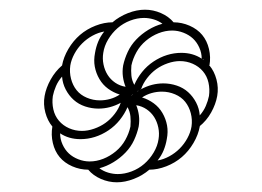

<svg xmlns="http://www.w3.org/2000/svg" viewBox="-20 -538 540 396"><path d="M186 -331Q197 -331 207.5 -334Q218 -337 227 -343Q214 -347 203 -355Q192 -363 185 -375Q178 -387 175.5 -400.5Q173 -414 176 -429Q178 -441 182.5 -452Q187 -463 195 -473Q183 -471 171 -464.5Q159 -458 149.5 -448.5Q140 -439 133.5 -427Q127 -415 125 -403Q123 -389 126.5 -375.5Q130 -362 138 -352Q146 -342 159 -336.5Q172 -331 186 -331ZM391 -277 393 -293H392L393 -297L392 -298V-300Q400 -309 404.5 -319.5Q409 -330 411 -340Q413 -354 410 -367.5Q407 -381 398.5 -391Q390 -401 377.5 -406.5Q365 -412 351 -412Q339 -412 326 -407.5Q313 -403 302.5 -395.5Q292 -388 283.5 -377Q275 -366 271 -354H269V-353H268Q268 -352 267 -352H266V-351H265L262 -349H261V-348H260L259 -347H258V-346H257V-345H256V-344H255L254 -343H253L250 -340L252 -352L253 -353L254 -356L255 -357V-361H256L257 -363Q263 -377 273 -389.5Q283 -402 296.5 -411Q310 -420 324.5 -424.5Q339 -429 354 -429Q366 -429 376.5 -426Q387 -423 396 -417H397L398 -416H399L398 -415H399L400 -414H401V-413H402L403 -412H404V-411H405V-410H407L406 -409H407V-408H408V-407H409V-406H410V-405H411L412 -404L411 -403H412Q422 -391 426.5 -374Q431 -357 428 -340Q425 -323 415.5 -306Q406 -289 391 -277ZM305 -207Q317 -209 329 -215.5Q341 -222 350.5 -231.5Q360 -241 366.5 -253Q373 -265 375 -277Q377 -291 373.5 -304.5Q370 -318 362 -328Q354 -338 341 -343.5Q328 -349 314 -349Q303 -349 292.5 -346Q282 -343 273 -337Q286 -333 297 -325Q308 -317 315 -305Q322 -293 324.5 -279.5Q327 -266 324 -251Q322 -239 317.5 -228Q313 -217 305 -207ZM239 -359Q235 -369 233.5 -380Q232 -391 234 -403Q237 -417 243.5 -431Q250 -445 261 -456.5Q272 -468 286 -476.5Q300 -485 315 -489Q307 -495 297 -498Q287 -501 277 -501Q263 -501 248.5 -495.5Q234 -490 222.5 -480Q211 -470 203 -456.5Q195 -443 193 -429Q191 -417 193.5 -405Q196 -393 202 -383.5Q208 -374 217.5 -367.5Q227 -361 239 -359ZM149 -268Q161 -268 174 -272.5Q187 -277 197.5 -284.5Q208 -292 216.5 -303Q225 -314 229 -326Q218 -320 206.5 -317Q195 -314 183 -314Q169 -314 155.5 -318.5Q142 -323 132 -332Q122 -341 115.5 -353.5Q109 -366 108 -380Q100 -371 95.5 -360.5Q91 -350 89 -340Q87 -326 90 -312.5Q93 -299 101.5 -289Q110 -279 122.5 -273.5Q135 -268 149 -268ZM165 -205Q179 -205 193 -210.5Q207 -216 219 -226Q231 -236 238.5 -249.5Q246 -263 249 -277Q250 -288 249 -298Q248 -308 243 -317Q237 -303 227 -290.5Q217 -278 203.5 -269Q190 -260 175.5 -255.5Q161 -251 146 -251Q134 -251 123.5 -254Q113 -257 104 -263Q104 -251 109 -240Q114 -229 122 -221.5Q130 -214 141.5 -209.5Q153 -205 165 -205ZM221 -162Q204 -162 188 -169Q172 -176 162 -188Q145 -188 129 -195Q113 -202 103 -214Q93 -226 89 -243Q85 -260 88 -277Q78 -289 73.5 -306Q69 -323 72 -340Q75 -357 84.5 -374Q94 -391 108 -403Q111 -420 121 -437Q131 -454 145 -466Q159 -478 177 -485Q195 -492 212 -492Q226 -504 244 -511Q262 -518 279 -518Q296 -518 312 -511Q328 -504 338 -492Q355 -492 371 -485Q387 -478 397 -466Q407 -454 411 -437Q415 -420 412 -403V-404H411V-405H410V-406H409V-407H408V-408H407V-409H406L407 -410H405V-411H404V-412H403L402 -413H401V-414H400L399 -416H398L397 -417H396Q396 -429 391 -440Q386 -451 378 -458.5Q370 -466 358.5 -470.5Q347 -475 335 -475Q321 -475 307 -469.5Q293 -464 281 -454Q269 -444 261.5 -430.5Q254 -417 251 -403Q250 -392 251 -382Q252 -372 257 -363L256 -361H255V-357L254 -356L253 -352H252L250 -340L255 -344H256V-345H257V-346H258V-347H259L260 -348H261V-349H262L264 -350H265V-351H266V-352H267Q268 -352 268 -353H269L270 -354H271Q282 -360 293.5 -363Q305 -366 317 -366Q331 -366 344.5 -361.5Q358 -357 368 -348Q378 -339 384.5 -326.5Q391 -314 392 -300V-298H393L392 -293H393V-289H394L392 -277Q389 -260 379 -243Q369 -226 355 -214Q341 -202 323 -195Q305 -188 288 -188Q274 -176 256 -169Q238 -162 221 -162ZM223 -179Q237 -179 251.5 -184.5Q266 -190 277.5 -200Q289 -210 297 -223.5Q305 -237 307 -251Q309 -263 306.5 -275Q304 -287 298 -296.5Q292 -306 282.5 -312.5Q273 -319 261 -321Q265 -311 266.5 -300Q268 -289 266 -277Q263 -263 256.5 -249Q250 -235 239 -223.5Q228 -212 214 -203.5Q200 -195 185 -191Q193 -185 203 -182Q213 -179 223 -179Z"/></svg>

Font: Iosevka Term Curly Thin
Style: Italic
Weight: 100
Italic angle: -9°
Designer: Belleve Invis
Foundry: Belleve Invis
Version: Version 32.3.0